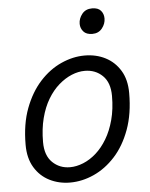

<svg xmlns="http://www.w3.org/2000/svg" viewBox="-53 -773 647 829"><g transform="rotate(-5 270.5 -358.5)"><path d="M218 12Q169 12 128.5 -8.5Q88 -29 64 -69Q40 -109 40 -167Q40 -257 65.5 -324.5Q91 -392 132.5 -437.5Q174 -483 225 -506Q276 -529 327 -529Q377 -529 417 -508.5Q457 -488 481 -448.5Q505 -409 505 -351Q505 -261 480 -193Q455 -125 413.5 -79.5Q372 -34 321 -11Q270 12 218 12ZM223 -54Q251 -54 280.5 -66Q310 -78 336.5 -101.5Q363 -125 384 -160Q405 -195 417.5 -241.5Q430 -288 430 -345Q430 -403 399 -433Q368 -463 322 -463Q294 -463 265 -451Q236 -439 209 -415.5Q182 -392 161 -357Q140 -322 128 -275.5Q116 -229 116 -172Q116 -114 147 -84Q178 -54 223 -54ZM369 -619Q343 -619 330.5 -633.5Q318 -648 318 -667Q318 -690 333.5 -709.5Q349 -729 377 -729Q403 -729 415 -715Q427 -701 427 -681Q427 -658 411.5 -638.5Q396 -619 369 -619Z"/></g></svg>

Font: Ubuntu Sans
Style: Italic
Weight: 400
Italic angle: -13.5°
Designer: Dalton Maag Ltd
Foundry: Dalton Maag Ltd
Version: Version 1.006